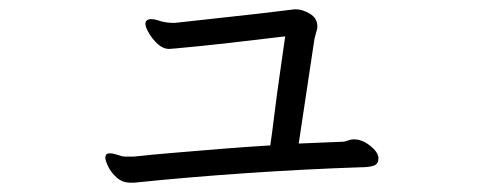

<svg xmlns="http://www.w3.org/2000/svg" viewBox="-20 -403 1040 412"><path d="M792 -63Q792 -51 782 -47.5Q772 -44 752 -44Q634 -40 509 -31.5Q384 -23 268 -11H260Q243 -11 231 -21.5Q219 -32 212.5 -45Q206 -58 206 -65Q206 -67 207.5 -70.5Q209 -74 216 -74Q222 -74 229.5 -71.5Q237 -69 241 -68Q245 -67 248 -67Q251 -67 254 -67H267Q303 -71 351.5 -75Q400 -79 454 -83.5Q508 -88 560 -91Q564 -118 569 -159Q574 -200 580.5 -244.5Q587 -289 592 -325Q534 -318 473 -311Q412 -304 356 -299Q352 -299 349 -298.5Q346 -298 343 -298Q330 -298 318.5 -308.5Q307 -319 299.5 -332Q292 -345 292 -352Q292 -357 296 -360Q298 -361 300 -361.5Q302 -362 304 -362Q311 -362 318.5 -359.5Q326 -357 331 -356Q336 -355 340.5 -354.5Q345 -354 349 -354H356Q390 -358 438 -363Q486 -368 533 -373.5Q580 -379 612 -383H615Q629 -383 645 -373.5Q661 -364 661 -346Q661 -340 658 -332Q657 -329 656.5 -326Q656 -323 655 -321L621 -95L718 -99Q723 -100 728 -102Q733 -104 739 -104Q757 -104 774 -90.5Q791 -77 792 -65Z"/></svg>

Font: Moon Stars Kai T HW
Style: Regular
Weight: 400
Designer: GuiWonder
Version: Version 1.101